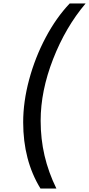

<svg xmlns="http://www.w3.org/2000/svg" viewBox="-20 -880 515 1110"><path d="M114 -173Q114 -292 148.5 -420Q183 -548 244 -663Q305 -778 383 -860H475Q359 -723 287 -538.5Q215 -354 215 -182Q215 -77 237.5 19.5Q260 116 306 210H214Q114 47 114 -173Z"/></svg>

Font: Exo Medium
Style: Italic
Weight: 500
Italic angle: -9°
Designer: Natanael Gama
Foundry: Natanael Gama
Version: Version 1.500; ttfautohint (v1.6)